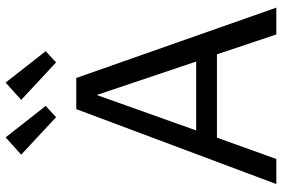

<svg xmlns="http://www.w3.org/2000/svg" viewBox="-176 -802 979 666"><g transform="rotate(-90 313.0 -469.5)"><path d="M429 -764 299 -885 359 -939 468 -800ZM239 -764 109 -885 169 -939 278 -800ZM7 0 267 -694H375L619 0H526L457 -206H168L94 0ZM193 -278H432L316 -623Z"/></g></svg>

Font: Cantarell
Style: Regular
Weight: 400
Designer: Dave Crossland, Nikolaus Waxweiler, Florian Fecher, Jacques Le Bailly, Eben Sorkin, Alexei Vanyashin, Alexios Zavras, Em
Version: Version 0.303